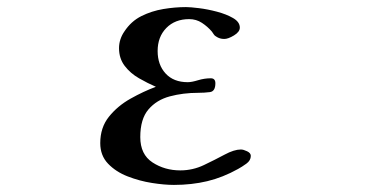

<svg xmlns="http://www.w3.org/2000/svg" viewBox="-20 -524 1040 542"><path d="M688 -84Q688 -71 675.5 -62Q663 -53 652 -47Q609 -23 565 -12.5Q521 -2 471 -2Q444 -2 409 -7.5Q374 -13 340.5 -26Q307 -39 285 -62Q263 -85 263 -120Q263 -164 287.5 -194.5Q312 -225 348.5 -245.5Q385 -266 420 -279Q397 -289 372.5 -303Q348 -317 332 -338Q316 -359 316 -388Q316 -401 320 -413Q324 -425 331 -435Q350 -464 379 -478.5Q408 -493 441 -498.5Q474 -504 505 -504Q517 -504 541.5 -501Q566 -498 592.5 -491Q619 -484 638 -473Q657 -462 657 -446Q657 -434 640.5 -424Q624 -414 613 -414Q600 -414 590 -421Q586 -423 583.5 -427Q581 -431 578 -435Q566 -449 550 -459.5Q534 -470 514 -470Q474 -470 449.5 -445Q425 -420 425 -380Q425 -341 447.5 -316.5Q470 -292 510 -292Q521 -292 539 -297.5Q557 -303 575 -303Q588 -303 588 -289Q588 -266 572.5 -264Q557 -262 540 -262Q497 -262 459.5 -252Q422 -242 399 -215Q376 -188 376 -137Q376 -88 410.5 -65.5Q445 -43 489 -43Q524 -43 555.5 -58Q587 -73 614 -87.5Q641 -102 660 -102Q667 -102 677.5 -97Q688 -92 688 -84Z"/></svg>

Font: Kaisei Decol
Style: Bold
Weight: 700
Designer: Font-Kai, 金井和夫
Foundry: KAZUO KANAI
Version: Version 5.003